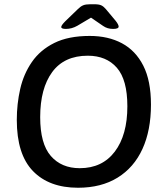

<svg xmlns="http://www.w3.org/2000/svg" viewBox="-20 -876 771 903"><path d="M290 -740Q268 -740 268 -749Q268 -757 287 -776L346 -833Q359 -846 371 -851Q383 -856 404 -856H424Q445 -856 456 -851Q467 -846 478 -833L524 -778Q538 -760 538 -751Q538 -740 512 -740Q498 -740 486.5 -743.5Q475 -747 465 -754L408 -793L344 -755Q318 -740 290 -740ZM347 7Q211 7 135 -71.5Q59 -150 59 -312Q59 -387 75 -457.5Q91 -528 130 -584.5Q169 -641 235.5 -674Q302 -707 402 -707Q489 -707 553.5 -672.5Q618 -638 654 -567Q690 -496 690 -384Q690 -263 650 -175.5Q610 -88 533 -40.5Q456 7 347 7ZM355 -85Q461 -85 520 -163Q579 -241 579 -376Q579 -501 529.5 -557.5Q480 -614 393 -614Q282 -614 225.5 -537Q169 -460 169 -325Q169 -200 219 -142.5Q269 -85 355 -85Z"/></svg>

Font: Asap Medium
Style: Italic
Weight: 500
Italic angle: -6°
Designer: Pablo Cosgaya
Foundry: Omnibus-Type
Version: Version 3.001; ttfautohint (v1.8.3)